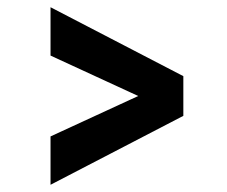

<svg xmlns="http://www.w3.org/2000/svg" viewBox="-20 -616 630 532"><path d="M120 -104V-238L363 -350L120 -462V-596L488 -405V-295Z"/></svg>

Font: HostGroteskBold
Style: Bold
Weight: 700
Designer: Doukan Karapınar based on Poppins by Indian Type Foundry, Jonny Pinhorn
Foundry: Element Type
Version: Version 1.001; ttfautohint (v1.8.4.7-5d5b)